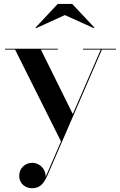

<svg xmlns="http://www.w3.org/2000/svg" viewBox="-20 -712 620 993"><path d="M315.5 -634 466 -566 468.5 -569 353.5 -691.5H278.5L163.5 -569L166 -566ZM279 -455.5V-460H6V-455.5H58L295.5 19.5L216 203C218 161.5 183.5 130 147.5 130C109.5 130 79.5 158 79.5 197C79.5 241.5 115 261.5 146.5 261.5C188.5 261.5 207 235.5 225 196L507 -455.5H579.5V-460H409.5V-455.5H501L356.5 -122L191.5 -455.5Z"/></svg>

Font: Bodoni* 36pt Medium
Style: Regular
Weight: 500
Version: Version 2.3